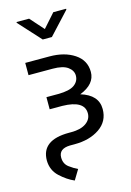

<svg xmlns="http://www.w3.org/2000/svg" viewBox="-144 -844 771 1130"><g transform="rotate(-15 241.0 -279.0)"><path d="M152.3 -773.9 226.1 -690.9 299.8 -773.9H377.9V-768.6L253.9 -634.8H198.2L75.7 -769V-773.9ZM131.3 -227.5V-301.3H203.1Q272 -301.8 301.8 -323.2Q331.5 -344.7 331.5 -379.4Q331.5 -410.2 302 -431.9Q272.5 -453.6 210 -453.6H63V-528.3H210Q301.8 -528.3 362.1 -488.3Q422.4 -448.2 422.4 -377.4Q422.4 -303.2 328.1 -266.1Q433.1 -234.4 433.1 -148.4Q433.1 -73.7 372.3 -32.2Q311.5 9.3 219.7 9.3H190.9Q123 11.2 123 64.5Q123 103.5 151.6 124.5Q180.2 145.5 202.1 155.3L165.5 215.8Q121.1 196.8 79.6 158Q38.1 119.1 37.1 60.1Q37.1 -64.5 205.1 -64.5H219.7Q277.3 -64.5 309.8 -87.4Q342.3 -110.4 342.3 -146.5Q342.3 -225.1 208.5 -227.5Z"/></g></svg>

Font: LXGW WenKai GB Screen
Style: Regular
Weight: 400
Designer: LXGW / Fontworks Inc.
Foundry: LXGW / Fontworks Inc.
Version: Version 1.321;February 19, 2024;FontCreator 14.0.0.2901 64-b